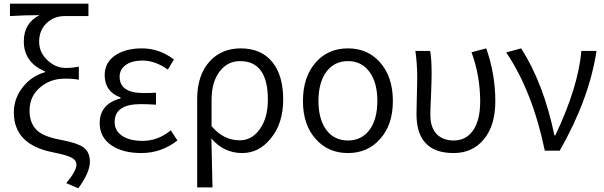

<svg xmlns="http://www.w3.org/2000/svg" viewBox="-20 -816 3273 1040"><path d="M339 176Q394 109 394 77Q394 52 368 38Q342 24 267 9Q55 -32 55 -207Q55 -285 106 -347Q153 -405 224 -425V-429Q109 -478 109 -592Q109 -691 194 -734Q118 -734 34 -729V-796H459V-729H332Q274 -729 235 -693Q192 -654 192 -590Q192 -531 239 -488Q283 -448 336 -448Q373 -448 407 -455V-384Q379 -390 331 -390Q255 -390 200 -345Q140 -296 140 -217Q140 -140 191 -101Q231 -72 317 -57Q400 -41 432 -18Q467 8 467 60Q467 118 404 204Z M582 -30Q520 -74 520 -148Q520 -253 633 -283V-288Q547 -320 547 -409Q547 -479 607 -518Q662 -554 749 -554Q843 -554 922 -494L889 -439Q821 -488 751 -488Q697 -488 664 -466Q628 -442 628 -400Q628 -312 758 -312Q798 -312 825 -314V-249Q777 -252 742 -252Q601 -252 601 -155Q601 -107 642 -80Q682 -53 753 -53Q836 -53 905 -110L941 -55Q854 13 745 13Q644 13 582 -30Z M1048 -279Q1048 -411 1118 -486Q1182 -554 1284 -554Q1395 -554 1455 -480Q1514 -407 1514 -278Q1514 -146 1445 -64Q1382 13 1292 13Q1192 13 1125 -66Q1127 -6 1131 199H1048ZM1387 -116Q1431 -177 1431 -277Q1431 -485 1280 -485Q1215 -485 1173 -433Q1126 -376 1126 -274V-133Q1190 -56 1279 -56Q1344 -56 1387 -116Z M1692 -61Q1621 -138 1621 -269Q1621 -401 1692 -480Q1759 -554 1865 -554Q1970 -554 2037 -480Q2108 -401 2108 -269Q2108 -138 2037 -61Q1970 13 1865 13Q1759 13 1692 -61ZM1982 -113Q2024 -171 2024 -269Q2024 -368 1982 -426Q1939 -485 1865 -485Q1790 -485 1747 -426Q1705 -368 1705 -269Q1705 -171 1747 -113Q1790 -55 1865 -55Q1939 -55 1982 -113Z M2236 -198Q2236 -231 2238 -297Q2240 -362 2240 -395Q2240 -470 2230 -540H2310Q2318 -497 2318 -415Q2318 -384 2315 -306Q2311 -227 2311 -194Q2311 -122 2349 -86Q2383 -55 2438 -55Q2502 -55 2540 -106Q2581 -162 2581 -266Q2581 -405 2534 -533L2614 -554Q2663 -413 2663 -268Q2663 -134 2599 -59Q2538 13 2437 13Q2236 13 2236 -198Z M2931 0Q2864 -322 2722 -532L2803 -554Q2925 -363 2983 -83H2988Q3112 -344 3129 -540H3211Q3172 -281 3012 0Z"/></svg>

Font: Source Han Sans CN Normal
Style: Regular
Weight: 350
Designer: Ryoko NISHIZUKA 西塚涼子 (kana, bopomofo & ideographs); Paul D. Hunt (Latin, Greek & Cyrillic); Sandoll Communications 산돌커뮤니
Foundry: Adobe
Version: Version 2.004;hotconv 1.0.118;makeotfexe 2.5.65603